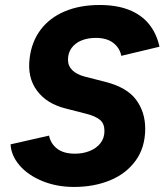

<svg xmlns="http://www.w3.org/2000/svg" viewBox="-20 -729 655 764"><path d="M22.1 -154.6 175.1 -189.4Q181.9 -156.8 207.7 -137.1Q233.4 -117.5 278.3 -117.5Q310.6 -117.5 337.2 -128.3Q363.9 -139.1 379.7 -159.3Q395.6 -179.4 395.6 -207.8Q395.6 -237.1 378.2 -251.7Q360.9 -266.3 325.4 -275.7L240.8 -297.4Q165.4 -316.3 126.7 -368.9Q88 -421.5 98.1 -498.5Q106.1 -563.5 141.9 -611Q177.7 -658.4 237.8 -683.8Q297.9 -709.1 376.4 -709.1Q444.6 -709.1 493.5 -689.7Q542.4 -670.3 572.8 -633.2Q603.1 -596 614.6 -543.1L462.6 -506.8Q456.8 -537.9 431 -558.1Q405.2 -578.2 361.1 -578.2Q329.6 -578.2 304.5 -568.1Q279.4 -557.9 264.9 -538.1Q250.5 -518.3 250.5 -491.6Q250.5 -466.4 267.8 -449.6Q285.2 -432.8 316.4 -424.4L400.1 -403Q485.6 -381 521.7 -331.9Q557.8 -282.8 557.8 -217.2Q557.8 -142 519.7 -89.7Q481.6 -37.5 417.7 -11.3Q353.7 14.9 274.7 14.9Q205.2 14.9 147.9 -8.8Q90.6 -32.4 57.5 -71.4Q24.3 -110.4 22.1 -154.6Z"/></svg>

Font: Oak Sans Light Italic
Style: Regular
Weight: 400
Italic angle: -9.5°
Foundry: Erik Kennedy, Walven
Version: Version 1.000;Glyphs 3.1.2 (3151)